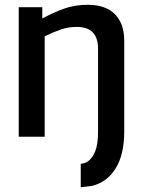

<svg xmlns="http://www.w3.org/2000/svg" viewBox="-20 -569 594 799"><path d="M497 -21Q497 73 462 130.5Q427 188 365 204Q353 206 340.5 207.5Q328 209 316 210V113Q322 112 328 110.5Q334 109 339 107Q363 93 375.5 62.5Q388 32 388 -19V-366Q388 -457 300 -457Q264 -457 232.5 -446Q201 -435 166 -418V0H58V-539H156V-492Q204 -518 248 -533.5Q292 -549 345 -549Q420 -549 458.5 -509.5Q497 -470 497 -400Z"/></svg>

Font: Georama Medium
Style: Regular
Weight: 500
Designer: Jean-Baptiste Levee
Foundry: Production Type
Version: Version 1.000